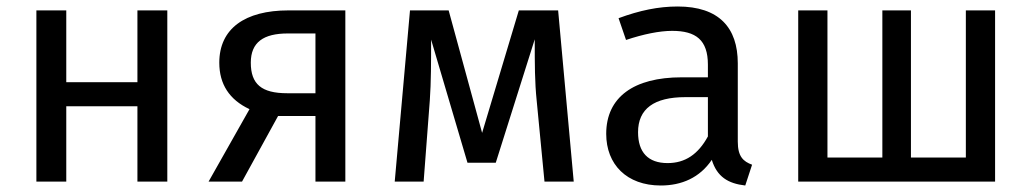

<svg xmlns="http://www.w3.org/2000/svg" viewBox="-20 -559 3175 591"><path d="M403 0H495V-527H403V-306H184V-527H92V0H184V-232H403Z M864 -272C785 -272 752 -300 752 -366C752 -429 791 -456 866 -456H951V-272ZM868 -527C734 -527 655 -471 655 -366C655 -300 686 -252 748 -223L622 0H725L836 -202H951V0H1043V-527Z M1698 -527H1577L1464 -150L1361 -527H1242L1195 0H1284L1303 -250C1307 -305 1307 -371 1307 -437L1419 -58H1506L1626 -438C1626 -359 1626 -307 1632 -249L1656 0H1746Z M2035 -57C1975 -57 1944 -90 1944 -152C1944 -224 1993 -260 2090 -260H2159V-139C2129 -84 2089 -57 2035 -57ZM2251 -123V-364C2251 -474 2193 -539 2066 -539C2007 -539 1949 -527 1884 -503L1907 -436C1961 -454 2010 -464 2049 -464C2122 -464 2159 -436 2159 -360V-321H2078C1931 -321 1846 -260 1846 -147C1846 -53 1909 12 2014 12C2078 12 2134 -12 2171 -67C2187 -15 2221 6 2274 12L2295 -52C2268 -62 2251 -77 2251 -123Z M3043 -527H2953V-74H2784V-527H2696V-74H2527V-527H2437V0H3043Z"/></svg>

Font: Fira Math
Style: Regular
Weight: 400
Designer: Xiangdong Zeng
Foundry: Xiangdong Zeng
Version: Version 0.3.4